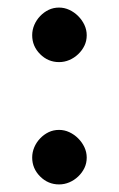

<svg xmlns="http://www.w3.org/2000/svg" viewBox="-20 -475 314 507"><path d="M65 -59Q65 -73 70.5 -86Q76 -99 86 -109.5Q96 -120 108.5 -126Q121 -132 136 -132Q150 -132 163 -126Q176 -120 186.5 -109.5Q197 -99 203 -86Q209 -73 209 -59Q209 -44 203 -31.5Q197 -19 186.5 -9Q176 1 163 6.5Q150 12 136 12Q107 12 86 -9Q65 -30 65 -59ZM65 -382Q65 -396 70.5 -409Q76 -422 86 -432.5Q96 -443 108.5 -449Q121 -455 136 -455Q150 -455 163 -449Q176 -443 186.5 -432.5Q197 -422 203 -409Q209 -396 209 -382Q209 -367 203 -354.5Q197 -342 186.5 -332Q176 -322 163 -316.5Q150 -311 136 -311Q107 -311 86 -332Q65 -353 65 -382Z"/></svg>

Font: Quattrocento Sans
Style: Bold
Weight: 700
Designer: Pablo Impallari
Foundry: Pablo Impallari, Igino Marini, Brenda Gallo
Version: Version 2.000